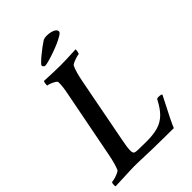

<svg xmlns="http://www.w3.org/2000/svg" viewBox="-245 -898 996 996"><g transform="rotate(-45 253.5 -400.0)"><path d="M-5.9 2.9Q-7.8 1 -7.8 -5.9Q-7.8 -26.4 -1 -26.4Q5.9 -26.4 19.5 -30.3Q33.2 -34.2 45.9 -40Q58.6 -45.9 60.5 -50.8Q73.2 -80.1 84 -134.8L156.2 -505.9Q168 -563.5 166 -588.9Q166 -594.7 155.3 -601.1Q144.5 -607.4 132.3 -612.3Q120.1 -617.2 113.3 -617.2Q112.3 -617.2 112.3 -621.1Q112.3 -640.6 118.2 -646.5Q154.3 -644.5 183.1 -643.6Q211.9 -642.6 234.4 -642.6Q254.9 -642.6 283.7 -643.6Q312.5 -644.5 349.6 -646.5V-642.6Q349.6 -635.7 347.2 -626.5Q344.7 -617.2 341.8 -617.2Q336.9 -617.2 323.7 -613.3Q310.5 -609.4 298.3 -604Q286.1 -598.6 283.2 -593.8Q274.4 -575.2 268.6 -553.2Q262.7 -531.2 257.8 -506.8L186.5 -135.7Q182.6 -117.2 180.7 -101.6Q178.7 -85.9 178.7 -72.3Q178.7 -56.6 187.5 -51.8Q192.4 -49.8 209 -48.8Q225.6 -47.9 272.5 -47.9Q323.2 -47.9 357.4 -58.1Q391.6 -68.4 417 -93.3Q442.4 -118.2 464.8 -162.1Q467.8 -168 478.5 -168Q498 -168 502 -162.1Q429.7 -22.5 420.9 2.9Q395.5 2.9 355 2.4Q314.5 2 259.8 1Q205.1 -1 168.5 -2Q131.8 -2.9 112.3 -2ZM177.7 -697.3Q173.8 -697.3 169.4 -702.1Q165 -707 165 -711.9Q165 -714.8 175.8 -725.6Q186.5 -736.3 203.1 -750Q219.7 -763.7 237.3 -776.9Q254.9 -790 267.6 -797.9Q279.3 -802.7 291 -802.7Q316.4 -802.7 335.4 -794.9Q354.5 -787.1 354.5 -772.5Q354.5 -765.6 338.9 -755.9Q323.2 -746.1 299.8 -735.8Q276.4 -725.6 251 -716.8Q225.6 -708 205.6 -702.6Q185.5 -697.3 177.7 -697.3Z"/></g></svg>

Font: Crimson Text SemiBold
Style: Italic
Weight: 600
Italic angle: -11°
Designer: Sebastian Kosch
Foundry: Sebastian Kosch
Version: Version 1.100; ttfautohint (v1.8.4)